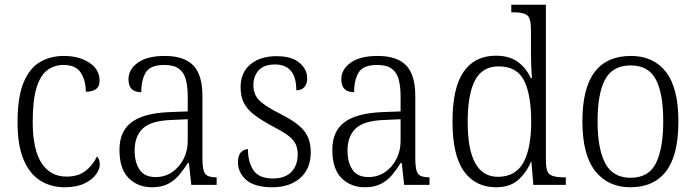

<svg xmlns="http://www.w3.org/2000/svg" viewBox="-20 -780 2936 810"><path d="M252 10Q195 10 150 -18Q105 -46 79.5 -106.5Q54 -167 54 -264Q54 -371 79.5 -432Q105 -493 149 -518.5Q193 -544 249 -544Q314 -544 357 -515.5Q400 -487 400 -440Q400 -415 385 -404Q370 -393 342 -393Q342 -440 321 -473Q300 -506 248 -506Q209 -506 179.5 -484Q150 -462 134 -409.5Q118 -357 118 -265Q118 -150 155 -92.5Q192 -35 261 -35Q311 -35 342 -60Q373 -85 389 -120Q401 -108 401 -86Q401 -66 384.5 -43.5Q368 -21 335 -5.5Q302 10 252 10Z M621 10Q562 10 523 -28.5Q484 -67 484 -148Q484 -227 536 -265Q588 -303 695 -307L772 -310V-372Q772 -413 764.5 -443Q757 -473 735.5 -489.5Q714 -506 673 -506Q615 -506 595.5 -475Q576 -444 576 -391Q522 -391 522 -445Q522 -488 562 -516Q602 -544 675 -544Q757 -544 795.5 -504Q834 -464 834 -375V-111Q834 -62 845.5 -47Q857 -32 890 -32H894V0H787L777 -92H772Q756 -66 736.5 -42.5Q717 -19 689.5 -4.5Q662 10 621 10ZM636 -33Q676 -33 706.5 -54Q737 -75 754.5 -109.5Q772 -144 772 -185V-277L705 -274Q617 -271 582.5 -238Q548 -205 548 -145Q548 -95 569 -64Q590 -33 636 -33Z M1129 10Q1055 10 1019.5 -20.5Q984 -51 984 -95Q984 -126 997.5 -138.5Q1011 -151 1026 -151Q1026 -96 1049.5 -61.5Q1073 -27 1131 -27Q1183 -27 1209.5 -55Q1236 -83 1236 -129Q1236 -153 1227.5 -171.5Q1219 -190 1197 -207Q1175 -224 1134 -245Q1084 -272 1053.5 -295Q1023 -318 1009 -345.5Q995 -373 995 -412Q995 -474 1036.5 -508.5Q1078 -543 1147 -543Q1211 -543 1243.5 -515Q1276 -487 1276 -450Q1276 -426 1264 -412.5Q1252 -399 1230 -399Q1230 -508 1140 -508Q1093 -508 1071 -483Q1049 -458 1049 -421Q1049 -379 1077 -353.5Q1105 -328 1164 -299Q1235 -263 1263 -228Q1291 -193 1291 -138Q1291 -68 1246.5 -29Q1202 10 1129 10Z M1519 10Q1460 10 1421 -28.5Q1382 -67 1382 -148Q1382 -227 1434 -265Q1486 -303 1593 -307L1670 -310V-372Q1670 -413 1662.5 -443Q1655 -473 1633.5 -489.5Q1612 -506 1571 -506Q1513 -506 1493.5 -475Q1474 -444 1474 -391Q1420 -391 1420 -445Q1420 -488 1460 -516Q1500 -544 1573 -544Q1655 -544 1693.5 -504Q1732 -464 1732 -375V-111Q1732 -62 1743.5 -47Q1755 -32 1788 -32H1792V0H1685L1675 -92H1670Q1654 -66 1634.5 -42.5Q1615 -19 1587.5 -4.5Q1560 10 1519 10ZM1534 -33Q1574 -33 1604.5 -54Q1635 -75 1652.5 -109.5Q1670 -144 1670 -185V-277L1603 -274Q1515 -271 1480.5 -238Q1446 -205 1446 -145Q1446 -95 1467 -64Q1488 -33 1534 -33Z M2073 10Q1986 10 1937.5 -57Q1889 -124 1889 -267Q1889 -410 1936 -477.5Q1983 -545 2072 -545Q2129 -545 2164.5 -519Q2200 -493 2219 -451H2224Q2222 -476 2221 -504Q2220 -532 2220 -556V-654Q2220 -705 2203 -716.5Q2186 -728 2149 -728H2137V-760H2283V-102Q2283 -55 2300 -43.5Q2317 -32 2356 -32H2367V0H2230L2222 -97H2220Q2199 -49 2164.5 -19.5Q2130 10 2073 10ZM2082 -34Q2156 -35 2188.5 -95Q2221 -155 2221 -266Q2221 -380 2191 -440Q2161 -500 2083 -500Q2015 -500 1984 -441Q1953 -382 1953 -265Q1953 -33 2082 -34Z M2639 10Q2545 10 2491 -58.5Q2437 -127 2437 -268Q2437 -408 2488.5 -476Q2540 -544 2642 -544Q2737 -544 2789.5 -476.5Q2842 -409 2842 -268Q2842 -126 2790.5 -58Q2739 10 2639 10ZM2640 -30Q2717 -30 2747.5 -92Q2778 -154 2778 -268Q2778 -387 2746.5 -445.5Q2715 -504 2641 -504Q2565 -504 2533 -445Q2501 -386 2501 -268Q2501 -152 2533.5 -91Q2566 -30 2640 -30Z"/></svg>

Font: Noto Serif Ethiopic SemiCondensed Light
Style: Regular
Weight: 300
Width: 4
Designer: Monotype Design Team
Foundry: Monotype Imaging Inc.
Version: Version 2.102; ttfautohint (v1.8.4.7-5d5b)